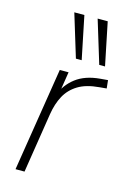

<svg xmlns="http://www.w3.org/2000/svg" viewBox="-116 -809 582 866"><g transform="rotate(15 175.0 -376.0)"><path d="M47 0 124 -484H165L147 -370H136Q155 -421 198 -454Q241 -487 311 -493L346 -496L350 -458L317 -455Q256 -450 218.5 -427Q181 -404 161 -367Q141 -330 133 -280L89 0ZM290 -552 229 -752H276L317 -552ZM181 -552 120 -752H167L208 -552Z"/></g></svg>

Font: Nunito Sans 12pt ExtraLight 12pt ExtraLight
Style: Italic
Weight: 250
Italic angle: -9°
Version: Version 3.101;gftools[0.9.27]